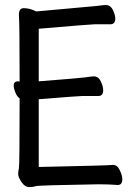

<svg xmlns="http://www.w3.org/2000/svg" viewBox="-20 -738 540 774"><path d="M98.1 16.1Q80.1 16.1 66.7 -3.9Q53.2 -23.9 53.2 -37.1Q53.2 -45.9 56.2 -59.6Q59.1 -73.2 59.1 -341.8Q48.8 -348.1 42 -365Q35.2 -381.8 35.2 -393.1Q35.2 -410.2 53.2 -410.2L59.1 -409.2Q59.1 -643.1 56.2 -679.2Q56.2 -705.1 76.2 -705.1Q100.1 -705.1 126 -691.9L369.1 -713.9Q398.9 -717.8 405.8 -717.8Q425.8 -717.8 435.3 -697.3Q444.8 -676.8 444.8 -663.1Q444.8 -640.1 424.8 -640.1H360.8Q346.2 -640.1 136.2 -622.1V-410.2Q299.8 -422.9 320.8 -425.8Q350.1 -430.2 357.9 -430.2Q377 -430.2 386.5 -409.7Q396 -389.2 396 -374Q396 -351.1 377 -351.1H313Q298.8 -351.1 136.2 -337.9V-64.9Q418 -70.8 436 -73.2Q453.1 -73.2 463.1 -51.5Q473.1 -29.8 473.1 -15.1Q473.1 7.8 454.1 7.8Q421.9 4.9 377 4.9Q132.8 8.8 123.3 12.5Q113.8 16.1 98.1 16.1Z"/></svg>

Font: LXGW WenKai Mono GB Screen
Style: Regular
Weight: 400
Monospace: yes
Designer: LXGW / Fontworks Inc.
Foundry: LXGW / Fontworks Inc.
Version: Version 1.510;January 18,2025